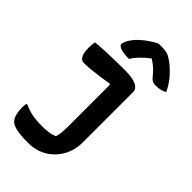

<svg xmlns="http://www.w3.org/2000/svg" viewBox="-299 -905 1197 1197"><g transform="rotate(45 300.0 -306.5)"><path d="M311 -548Q446 -548 446 -486V-45Q446 27 414 82.5Q382 138 328.5 169Q275 200 208 200Q138 200 102.5 191.5Q67 183 53 169Q37 152 30.5 126Q24 100 24 69Q24 49 28 34H34Q69 50 105.5 57.5Q142 65 199 65Q225 65 250.5 61.5Q276 58 300 48Q307 29 309 6Q311 -17 311 -50V-417L305 -421Q223 -408 175.5 -403Q128 -398 99 -398Q79 -398 66.5 -419.5Q54 -441 54 -486Q54 -515 59 -538Q94 -542 140 -544Q186 -546 232 -547Q278 -548 311 -548ZM346 -813H378Q404 -813 422 -807.5Q440 -802 468 -782Q503 -756 535.5 -719.5Q568 -683 592 -633Q563 -615 518 -615Q497 -615 485 -622Q473 -629 457 -650Q444 -666 427.5 -681.5Q411 -697 382 -716H378Q341 -687 318 -662.5Q295 -638 282 -615H276Q230 -615 206 -624.5Q182 -634 182 -647Q182 -655 187.5 -669Q193 -683 206 -702Q221 -724 245 -745.5Q269 -767 296 -785Q323 -803 346 -813Z"/></g></svg>

Font: Recursive Mn Csl St
Style: Bold
Weight: 700
Monospace: yes
Version: Version 1.079;hotconv 1.0.112;makeotfexe 2.5.65598; ttfautoh